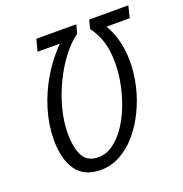

<svg xmlns="http://www.w3.org/2000/svg" viewBox="-127 -806 888 930"><g transform="rotate(-20 317.0 -341.0)"><path d="M238 11Q152 11 112 -46.5Q72 -104 72 -203Q72 -278 95 -355.5Q118 -433 160.5 -504.5Q203 -576 259 -632H144L160 -693H366L354 -648Q314 -620 276.5 -571Q239 -522 209.5 -461Q180 -400 163 -335Q146 -270 146 -210Q146 -136 168.5 -93.5Q191 -51 247 -51Q287 -51 322 -75.5Q357 -100 386 -141.5Q415 -183 435.5 -235Q456 -287 467.5 -343.5Q479 -400 479 -453Q479 -517 464.5 -563.5Q450 -610 421 -648L432 -693H634L619 -632H499Q522 -595 535.5 -545Q549 -495 549 -435Q549 -373 534 -309.5Q519 -246 491 -188.5Q463 -131 424.5 -86Q386 -41 338.5 -15Q291 11 238 11Z"/></g></svg>

Font: Ubuntu Sans Condensed
Style: Italic
Weight: 400
Width: 3
Italic angle: -13.5°
Designer: Dalton Maag Ltd
Foundry: Dalton Maag Ltd
Version: Version 1.006; ttfautohint (v1.8.4.7-5d5b)